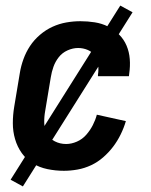

<svg xmlns="http://www.w3.org/2000/svg" viewBox="-20 -604 540 688"><path d="M209 8Q179 8 150 2Q121 -4 97.5 -18.5Q74 -33 58 -55.5Q42 -78 34 -105.5Q26 -133 26 -162.5Q26 -192 31 -222L51 -342Q55 -367 64 -392Q73 -417 87.5 -439Q102 -461 123 -479Q144 -497 168 -508Q192 -519 217.5 -523.5Q243 -528 268 -528Q294 -528 319.5 -524Q345 -520 367 -509Q389 -498 406.5 -480.5Q424 -463 433.5 -440.5Q443 -418 445 -392.5Q447 -367 443 -340L442 -331H331V-336Q334 -354 331.5 -372Q329 -390 320 -404Q311 -418 294.5 -425Q278 -432 260 -432Q241 -432 222 -423.5Q203 -415 190.5 -399Q178 -383 171.5 -364.5Q165 -346 162 -327L142 -207Q138 -185 138.5 -163.5Q139 -142 148.5 -124.5Q158 -107 176.5 -97.5Q195 -88 217 -88Q236 -88 255.5 -96.5Q275 -105 289 -121Q303 -137 312.5 -155.5Q322 -174 327 -193L431 -170Q424 -146 412.5 -122.5Q401 -99 385.5 -78.5Q370 -58 350 -40.5Q330 -23 306.5 -12Q283 -1 258 3.5Q233 8 209 8ZM62 64 18 40 411 -584 455 -560Z"/></svg>

Font: Iosevka Custom
Style: Bold Italic
Weight: 700
Italic angle: -9°
Designer: Belleve Invis
Foundry: Belleve Invis
Version: Version 30.3.1; ttfautohint (v1.8.3)